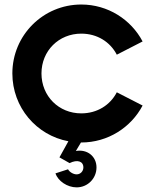

<svg xmlns="http://www.w3.org/2000/svg" viewBox="-20 -623 673 850"><path d="M339.8 -121.1C240.2 -121.1 163.6 -197.3 163.6 -297.9C163.6 -397.9 240.2 -474.1 339.8 -474.1C410.2 -474.1 467.8 -437.5 497.1 -380.9L611.3 -439.5C560.1 -536.6 457.5 -603 339.8 -603C170.9 -603 34.7 -466.8 34.7 -297.9C34.7 -147.9 141.1 -23.9 282.7 2.4L243.2 73.7L288.1 99.1C322.3 82 349.1 90.8 349.1 118.2C349.1 135.3 335.9 148.9 319.3 148.9C305.2 148.9 288.1 139.2 281.2 126.5L225.6 144.5C236.8 178.7 278.3 206.5 319.3 206.5C368.2 206.5 407.2 167 407.2 118.2C407.2 69.3 366.7 36.6 315.9 45.4L338.4 7.8H339.8C457.5 7.8 560.1 -58.6 611.3 -155.8L497.1 -214.4C467.8 -157.7 410.2 -121.1 339.8 -121.1Z"/></svg>

Font: Now ExtraBold
Style: Regular
Weight: 800
Designer: Alfredo Marco Pradil
Foundry: Alfredo Marco Pradil
Version: Version 1.200;hotconv 1.0.109;makeotfexe 2.5.65596